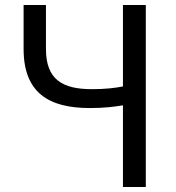

<svg xmlns="http://www.w3.org/2000/svg" viewBox="-20 -753 707 773"><path d="M475 0H567V-733H475V-405C445 -399 404 -394 350 -394C231 -394 165 -433 165 -556V-733H75V-556C75 -380 176 -318 341 -318C399 -318 439 -323 475 -329Z"/></svg>

Font: Noto Sans CJK KR Regular
Style: Regular
Weight: 400
Designer: Ryoko NISHIZUKA (kana & ideographs); Paul D. Hunt (Latin, Greek & Cyrillic); Wenlong ZHANG (bopomofo); Sandoll Communica
Foundry: Adobe Systems Incorporated
Version: Version 1.004;PS 1.004;hotconv 1.0.82;makeotf.lib2.5.63406